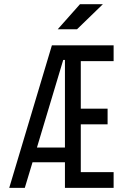

<svg xmlns="http://www.w3.org/2000/svg" viewBox="-20 -914 626 934"><path d="M24.9 0H100.6L138.2 -124.5H295.9V0H532.7V-76.7H373V-309.1H503.4V-385.3H373V-616.7H532.7V-693.4H232.4ZM159.7 -196.3 287.6 -622.6H295.9V-196.3ZM260.7 -771.5H354.5L480.5 -893.6H369.1Z"/></svg>

Font: Cascadia Mono PL SemiLight
Style: Regular
Weight: 350
Monospace: yes
Designer: Aaron Bell
Foundry: Saja Typeworks
Version: Version 2404.023